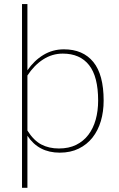

<svg xmlns="http://www.w3.org/2000/svg" viewBox="-20 -743 586 942"><path d="M114.5 -102.5Q145 -54 182.5 -34.2Q220 -14.5 269 -14.5Q317.5 -14.5 353.5 -32.2Q389.5 -50 413.5 -81.5Q437.5 -113 449.5 -156Q461.5 -199 461.5 -249.5Q461.5 -367 417 -423.5Q372.5 -480 288 -480Q236 -480 191.8 -451.5Q147.5 -423 114.5 -372.5ZM114.5 -398Q147.5 -446 193 -473.5Q238.5 -501 293.5 -501Q387 -501 437.8 -439Q488.5 -377 488.5 -249.5Q488.5 -195.5 474.8 -149Q461 -102.5 433.8 -68Q406.5 -33.5 366.2 -13.8Q326 6 273 6Q169 6 114.5 -77V178.5H88V-723H114.5Z"/></svg>

Font: Lato ExtraLight
Style: Regular
Weight: 275
Designer: Lukasz Dziedzic with Adam Twardoch and Botio Nikoltchev
Foundry: tyPoland Lukasz Dziedzic
Version: Version 2.015; 2015-08-06; http://www.latofonts.com/